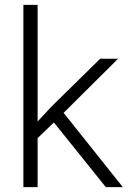

<svg xmlns="http://www.w3.org/2000/svg" viewBox="-20 -770 530 790"><path d="M415.5 0H485.4L241.7 -305.7L465.8 -528.3H392.1L189.9 -329.6L134.8 -270V-750H76.2V0H134.8V-201.7L201.7 -266.1Z"/></svg>

Font: Shabnam Thin
Style: Regular
Weight: 100
Foundry: DejaVu fonts team - Redesigned by Saber Rastikerdar - Based on Vazir font
Version: Version 5.0.1